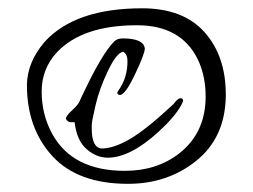

<svg xmlns="http://www.w3.org/2000/svg" viewBox="-20 -511 619 470"><path d="M45.9 -303.2Q46.9 -359.4 89.4 -408.7Q164.1 -490.7 328.1 -490.7Q428.2 -490.7 480.5 -432.4Q532.7 -374 532.7 -279.8V-273.4Q530.3 -173.3 460.2 -117.2Q390.1 -61 293.5 -61Q170.4 -61 108.2 -128.9Q45.9 -196.8 45.9 -303.2ZM120.1 -383.8Q82 -343.3 82 -286.9Q82 -230.5 107.9 -183.1Q157.7 -92.8 285.6 -92.8Q363.8 -92.8 418.5 -135.3Q483.4 -186 483.4 -274.9Q483.4 -325.7 463.9 -366.2Q422.9 -449.2 315.4 -449.2Q182.6 -449.2 120.1 -383.8ZM279.8 -417Q332 -417 334.5 -392.1Q334 -378.4 310.5 -329.1Q287.1 -279.8 273.9 -278.3Q268.1 -279.3 267.1 -282.7Q267.1 -285.2 269 -288.1Q292.5 -320.3 292 -362.3Q292 -377.9 281.7 -384.3Q265.6 -382.3 244.4 -337.9Q223.1 -293.5 213.9 -253.4Q204.6 -213.4 204.6 -205.1V-196.3Q204.6 -148.9 229 -147.5Q257.8 -147.5 297.6 -170.4Q337.4 -193.4 404.8 -256.3Q415 -270 421.1 -270.5Q427.2 -271 428.2 -265.6Q428.2 -262.2 424.3 -254.9Q409.2 -226.1 368.2 -188.5Q298.8 -125 243.7 -125Q216.3 -125 192.1 -145.8Q168 -166.5 162.6 -211.9H151.4Q146 -212.4 141.1 -220.2Q141.6 -227.5 156.5 -241Q171.4 -254.4 175.5 -264.4Q179.7 -274.4 187 -289.1Q231 -380.9 259.3 -409.2Q265.6 -416.5 279.8 -417Z"/></svg>

Font: Kristi
Style: Regular
Weight: 400
Italic angle: -15°
Version: Version 1.004